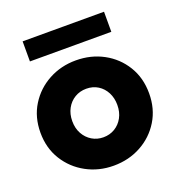

<svg xmlns="http://www.w3.org/2000/svg" viewBox="-130 -817 861 931"><g transform="rotate(-20 300.0 -351.0)"><path d="M299.8 7.8Q223.1 7.8 159.4 -26.9Q95.7 -61.5 57.6 -122.8Q19.5 -184.1 19.5 -263.7Q19.5 -343.8 57.6 -405Q95.7 -466.3 159.4 -500.7Q223.1 -535.2 299.8 -535.2Q377.9 -535.2 441.4 -500.7Q504.9 -466.3 542.5 -405Q580.1 -343.8 580.1 -263.7Q580.1 -184.1 542.5 -122.8Q504.9 -61.5 441.4 -26.9Q377.9 7.8 299.8 7.8ZM299.8 -138.7Q332.5 -138.7 358.9 -154.5Q385.3 -170.4 400.6 -198.5Q416 -226.6 416 -263.7Q416 -299.3 401.4 -327.6Q386.7 -356 360.8 -372.3Q335 -388.7 300.8 -388.7Q267.6 -388.7 241 -372.8Q214.4 -356.9 199 -328.6Q183.6 -300.3 183.6 -263.7Q183.6 -226.6 199.2 -198.5Q214.8 -170.4 241.2 -154.5Q267.6 -138.7 299.8 -138.7ZM89.8 -606.4V-710H509.8V-606.4Z"/></g></svg>

Font: Reddit Sans Black
Style: Regular
Weight: 900
Version: Version 1.014